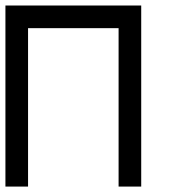

<svg xmlns="http://www.w3.org/2000/svg" viewBox="-20 -687 623 707"><path d="M0 0V-666.7H500V0H416.7V-583.3H83.3V0Z"/></svg>

Font: Galmuri11 Regular
Style: Regular
Weight: 400
Designer: Minseo Lee (Quiple)
Version: Version 2.356;hotconv 1.1.0;makeotfexe 2.6.0 DEVELOPMENT